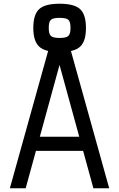

<svg xmlns="http://www.w3.org/2000/svg" viewBox="-20 -1012 640 1032"><path d="M33 0 256 -800H344L567 0H482L300 -663L118 0ZM132 -201 152 -277H448L468 -201ZM300 -732Q222 -732 190.5 -761.5Q159 -791 159 -862Q159 -934 190.5 -963Q222 -992 300 -992Q379 -992 410.5 -963Q442 -934 442 -862Q442 -790 410.5 -761Q379 -732 300 -732ZM300 -808Q336 -808 347.5 -819Q359 -830 359 -862Q359 -895 347.5 -905.5Q336 -916 300 -916Q265 -916 253.5 -905.5Q242 -895 242 -862Q242 -830 253.5 -819Q265 -808 300 -808Z"/></svg>

Font: Victor Mono Thin Medium
Style: Regular
Weight: 500
Monospace: yes
Version: Version 1.561;gftools[0.9.30]